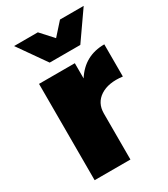

<svg xmlns="http://www.w3.org/2000/svg" viewBox="-189 -852 822 939"><g transform="rotate(-30 222.0 -382.5)"><path d="M331.1 -607.9H158.2L47.9 -765.1H182.1L245.1 -695.8L307.1 -765.1H440.9ZM263.2 -458Q322.8 -551.8 434.1 -551.8V-370.1Q356.4 -379.9 309.8 -349.6Q263.2 -319.3 263.2 -259.8V0H61V-543.9H263.2Z"/></g></svg>

Font: Montserrat arm ExtraBold
Style: Regular
Weight: 800
Designer: Julieta Ulanovsky
Foundry: Julieta Ulanovsky
Version: Version 6.000;PS 006.000;hotconv 1.0.88;makeotf.lib2.5.64775